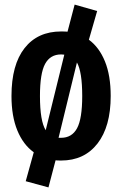

<svg xmlns="http://www.w3.org/2000/svg" viewBox="-20 -683 532 836"><path d="M462 -265Q462 -132 404.5 -58Q347 16 246 16Q229 16 222 15L191 133L92 106L127 -20Q81 -53 55.5 -115Q30 -177 30 -265Q30 -401 87 -473.5Q144 -546 246 -546Q265 -546 274 -545L305 -663L403 -635L367 -510Q412 -477 437 -415.5Q462 -354 462 -265ZM154 -265Q154 -156 179 -116L260 -445Q255 -446 246 -446Q199 -446 176.5 -405Q154 -364 154 -265ZM338 -265Q338 -370 315 -411L235 -83H246Q293 -83 315.5 -124.5Q338 -166 338 -265Z"/></svg>

Font: Fira Sans Extra Condensed SemiBold
Style: Regular
Weight: 600
Width: 1
Designer: Carrois Corporate & Edenspiekermann AG
Foundry: Carrois Corporate GbR & Edenspiekermann AG
Version: Version 4.203